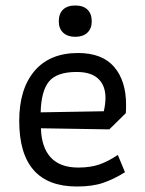

<svg xmlns="http://www.w3.org/2000/svg" viewBox="-20 -671 528 699"><path d="M194 -593Q194 -621 209.5 -636Q225 -651 254 -651Q283 -651 298.5 -636Q314 -621 314 -593Q314 -567 298 -552Q282 -537 254 -537Q226 -537 210 -552Q194 -567 194 -593ZM50 -231Q50 -347 105.5 -412.5Q161 -478 264 -478Q352 -478 395.5 -427.5Q439 -377 439 -289Q439 -269 438 -259L378 -200L129 -204Q131 -134 165 -97.5Q199 -61 265 -61Q310 -61 342.5 -72.5Q375 -84 409 -107L435 -44Q395 -19 356 -5.5Q317 8 260 8Q50 8 50 -231ZM358 -266Q364 -293 364 -315Q364 -359 338 -384Q312 -409 259 -409Q187 -409 158.5 -374.5Q130 -340 128 -262Z"/></svg>

Font: Athiti Medium
Style: Regular
Weight: 500
Designer: CadsonDemak Team
Foundry: CadsonDemak
Version: Version 1.033